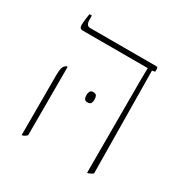

<svg xmlns="http://www.w3.org/2000/svg" viewBox="-152 -773 875 905"><g transform="rotate(30 285.0 -320.5)"><path d="M443 6V-444Q443 -473 443 -496Q443 -519 443.5 -535.5Q444 -552 444 -563V-564H91Q80 -564 76 -569.5Q72 -575 72 -585Q72 -591 73 -601.5Q74 -612 75.5 -624Q77 -636 79 -647H92V-627Q92 -609 97.5 -600.5Q103 -592 114 -592H473Q478 -592 480.5 -590Q483 -588 483 -583V-567L467 -564L473 -8Q469 -4 462.5 -0.5Q456 3 448 6ZM87 6V-314Q87 -343 90.5 -356.5Q94 -370 101 -375L110 -382L114 -378V-8Q110 -4 105 -0.5Q100 3 92 6ZM257 -310Q257 -321 261.5 -329.5Q266 -338 278 -338Q293 -338 297 -329.5Q301 -321 301 -310Q301 -299 297 -290.5Q293 -282 278 -282Q265 -282 261 -290.5Q257 -299 257 -310Z"/></g></svg>

Font: Noto Serif Hebrew Thin
Style: Regular
Weight: 250
Version: Version 2.003